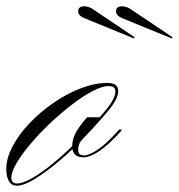

<svg xmlns="http://www.w3.org/2000/svg" viewBox="-76 -580 567 609"><path d="M-23 9Q-39 9 -47.5 -5Q-56 -19 -56 -44Q-56 -78 -36 -116Q-16 -154 18 -189.5Q52 -225 94 -254Q136 -283 180.5 -300Q225 -317 265 -317Q299 -317 299 -291Q299 -267 268 -229.5Q237 -192 190 -143Q153 -104 112 -69.5Q71 -35 35.5 -13Q0 9 -23 9ZM-22 2Q-3 2 29.5 -17Q62 -36 102 -70Q142 -104 185 -148Q232 -197 261 -232.5Q290 -268 290 -290Q290 -307 268 -307Q248 -307 217.5 -291Q187 -275 152.5 -248.5Q118 -222 84 -190Q50 -158 22 -125Q-6 -92 -23 -63.5Q-40 -35 -40 -16Q-40 2 -22 2ZM303 -159Q270 -122 240 -101.5Q210 -81 189 -81Q153 -81 153 -116Q153 -137 163.5 -157.5Q174 -178 200 -208H248L187 -140Q172 -125 172 -105Q172 -87 190 -87Q207 -87 234 -105.5Q261 -124 290 -156L302 -169H312ZM469 -458 310 -523Q292 -531 292 -544Q292 -560 311 -560Q324 -560 337 -552L471 -462ZM349 -458 190 -523Q172 -531 172 -544Q172 -560 191 -560Q204 -560 217 -552L351 -462Z"/></svg>

Font: Ballet
Style: Regular
Weight: 400
Designer: Maximiliano R. Sproviero
Foundry: Omnibus-Type
Version: Version 1.100